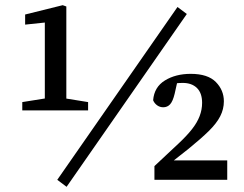

<svg xmlns="http://www.w3.org/2000/svg" viewBox="-20 -694 941 741"><path d="M66 -268V-300L160 -315H227L320 -300V-268ZM153 -268V-607L77 -599V-638L222 -674L236 -669V-268ZM237 27 201 0 665 -667 701 -640ZM576 0V-53L669 -140Q701 -170 721 -195.5Q741 -221 750.5 -246Q760 -271 760 -297Q760 -335 740 -354.5Q720 -374 685 -374Q670 -374 655 -372Q640 -370 624 -363L667 -390L654 -332Q647 -303 636.5 -291.5Q626 -280 610 -280Q597 -280 586.5 -287.5Q576 -295 571 -307Q575 -358 616.5 -383.5Q658 -409 716 -409Q782 -409 813 -377.5Q844 -346 844 -303Q844 -273 830 -245.5Q816 -218 786 -188.5Q756 -159 708 -120L623 -53L642 -88V-75H857V0Z"/></svg>

Font: Source Serif 4 18pt Medium
Style: Regular
Weight: 500
Designer: Frank Grießhammer
Foundry: Adobe Systems Incorporated
Version: Version 4.004;hotconv 1.0.116;makeotfexe 2.5.65601